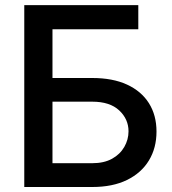

<svg xmlns="http://www.w3.org/2000/svg" viewBox="-20 -748 690 768"><path d="M77.1 0V-727.5H533.2V-630.9H189.9V-436H349.1Q430.7 -436 488 -409.7Q545.4 -383.3 575.7 -335.2Q606 -287.1 606 -221.7Q606 -156.2 575.7 -106.2Q545.4 -56.2 488 -28.1Q430.7 0 349.1 0ZM189.9 -95.2H349.1Q396 -95.2 428.2 -113Q460.4 -130.9 477.3 -160.4Q494.1 -189.9 494.1 -222.7Q494.1 -271.5 456.8 -306.4Q419.4 -341.3 349.1 -341.3H189.9Z"/></svg>

Font: V-Inter
Style: Medium-500
Weight: 500
Designer: Rasmus Andersson
Foundry: rsms
Version: Version 4.000;git-4146feb